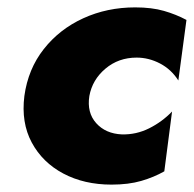

<svg xmlns="http://www.w3.org/2000/svg" viewBox="-20 -490 525 520"><path d="M222 -230Q230 -274 265.5 -304Q301 -334 350 -334Q383 -334 413.5 -318Q444 -302 463 -272L485 -436Q457 -451 424 -460.5Q391 -470 346 -470Q270 -470 205.5 -440.5Q141 -411 98.5 -357Q56 -303 46 -230Q37 -158 66 -104Q95 -50 151.5 -20Q208 10 282 10Q328 10 362.5 0Q397 -10 425 -26L446 -188Q419 -160 384 -142.5Q349 -125 310 -126Q266 -128 240.5 -156.5Q215 -185 222 -230Z"/></svg>

Font: Jost* 800 Heavy Italic
Style: Italic
Weight: 800
Italic angle: -10°
Version: Version 3.200; ttfautohint (v0.97) -l 8 -r 50 -G 200 -x 14 -